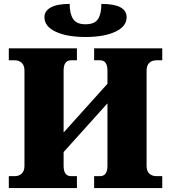

<svg xmlns="http://www.w3.org/2000/svg" viewBox="-20 -961 874 981"><path d="M25 0V-61H55Q77 -61 91 -74Q105 -87 105 -114V-600Q105 -627 91 -640Q77 -653 55 -653H25V-714H373V-653H343Q305 -653 305 -600V-284L529 -533V-600Q529 -653 491 -653H461V-714H809V-653H779Q757 -653 743 -640Q729 -627 729 -600V-114Q729 -87 743 -74Q757 -61 779 -61H809V0H461V-61H491Q529 -61 529 -114V-433L305 -184V-114Q305 -61 343 -61H373V0ZM417 -772Q322 -772 264.5 -799Q207 -826 207 -873Q207 -905 239.5 -923Q272 -941 336 -941Q336 -891 353.5 -864Q371 -837 417 -837Q464 -837 481 -864Q498 -891 498 -941Q627 -941 627 -873Q627 -826 569.5 -799Q512 -772 417 -772Z"/></svg>

Font: Noto Serif Black
Style: Regular
Weight: 900
Designer: Monotype Design Team
Foundry: Monotype Imaging Inc.
Version: Version 2.014; ttfautohint (v1.8.4.7-5d5b)